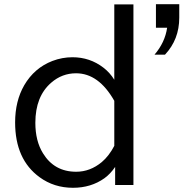

<svg xmlns="http://www.w3.org/2000/svg" viewBox="-20 -851 900 912"><path d="M522.9 -830.1H613.8V27.8H526.9V-58.1Q504.9 -25.4 476.1 -4.4Q412.1 41 326.7 41Q236.8 41 168 -9.3Q51.8 -93.8 51.8 -269.5Q51.8 -371.1 95.2 -446.3Q143.1 -528.3 229 -561.5Q275.4 -579.1 324.2 -579.1Q407.2 -579.1 471.7 -529.3Q502 -505.9 522.9 -472.2ZM522.9 -372.1Q448.7 -502.9 341.3 -502.9Q274.9 -502.9 223.6 -458.5Q147.9 -393.6 147.9 -267.6Q147.9 -181.6 184.1 -123Q237.8 -35.2 341.8 -35.2Q408.2 -35.2 463.4 -81.1Q497.6 -109.9 522.9 -158.2ZM720.7 -831.1H831.5V-767.1Q831.5 -663.6 763.7 -591.3H713.9Q763.7 -649.4 773.9 -719.2H720.7Z"/></svg>

Font: FORM UDPGothic
Style: Regular
Weight: 400
Foundry: Pronama LLC
Version: Version 1.05101